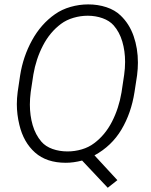

<svg xmlns="http://www.w3.org/2000/svg" viewBox="-20 -741 697 885"><path d="M521 89.4 476.6 124.5 358.4 -1Q318.8 9.3 283.2 9.3Q194.8 9.3 141.6 -37.8Q88.4 -85 69.3 -165.5Q57.6 -213.4 57.6 -261.2Q57.6 -287.6 61.5 -317.4L72.8 -393.6Q86.4 -480.5 127.7 -555.4Q168.9 -630.4 233.9 -675.8Q265.1 -697.8 305.2 -709.2Q345.2 -720.7 386.7 -720.7Q431.2 -720.7 470.5 -707.8Q509.8 -694.8 535.6 -669.9Q576.2 -631.3 595.9 -574.7Q615.7 -518.1 615.7 -452.1Q615.7 -424.8 611.8 -393.6L600.1 -317.4Q585 -219.7 539.8 -143.8Q494.6 -67.9 415.5 -24.9ZM552.2 -395.5Q556.6 -425.8 556.6 -455.6Q556.6 -505.9 543.7 -549.6Q530.8 -593.3 503.9 -624Q484.9 -645.5 452.9 -657Q420.9 -668.5 384.3 -668.5Q351.1 -668.5 318.6 -658.9Q286.1 -649.4 261.2 -630.9Q210 -592.8 178 -531Q146 -469.2 133.8 -397.5L121.6 -316.9Q117.7 -286.6 117.7 -259.3Q117.7 -208.5 130.6 -164.1Q143.6 -119.6 170.9 -87.9Q189.9 -65.9 221.9 -54.4Q253.9 -43 291 -43Q324.7 -43 356.9 -52.5Q389.2 -62 413.6 -80.6Q464.4 -118.2 496.1 -179.9Q527.8 -241.7 540 -314.5Z"/></svg>

Font: Mardoto Light
Style: Italic
Weight: 300
Italic angle: -12°
Designer: Christian Robertson, Vahan Hovhannisyan
Foundry: Google
Version: Version 1.000